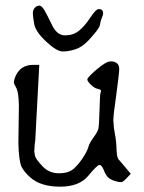

<svg xmlns="http://www.w3.org/2000/svg" viewBox="-20 -662 525 699"><path d="M303.7 -516.6Q280.3 -491.2 255.4 -482.9Q230.5 -474.6 208.5 -474.6Q186.5 -474.6 147.9 -510.7Q109.4 -546.9 104.5 -574.7Q99.6 -602.5 99.6 -614.3Q99.6 -626 106.9 -633.8Q114.3 -641.6 123 -641.6Q131.8 -641.6 141.6 -625Q151.4 -608.4 169.4 -570.8Q187.5 -533.2 216.8 -533.2Q246.1 -533.2 267.1 -549.8Q288.1 -566.4 308.6 -597.7Q329.1 -628.9 339.4 -628.9Q349.6 -628.9 352.5 -624Q355.5 -619.1 355.5 -613.8Q355.5 -608.4 350.6 -596.7Q345.7 -585 343.8 -571.3Q341.8 -557.6 303.7 -516.6ZM123 -425.8 108.4 -151.4Q105.5 -132.8 105.5 -122.1Q105.5 -122.1 105.5 -117.2Q105.5 -115.2 104.5 -112.3Q105.5 -103.5 107.4 -94.7Q109.4 -84 133.8 -57.6Q158.2 -31.2 194.3 -31.2Q230.5 -31.2 249 -48.3Q267.6 -65.4 282.7 -88.9Q297.9 -112.3 301.8 -127Q305.7 -141.6 320.8 -162.1Q335.9 -182.6 338.4 -194.8Q340.8 -207 342.3 -260.7Q343.8 -314.5 345.7 -323.2Q346.7 -327.1 347.7 -329.1Q347.7 -331.1 346.7 -334Q344.7 -336.9 334.5 -338.9Q324.2 -340.8 311 -353.5Q297.9 -366.2 297.9 -373Q297.9 -379.9 332 -409.2Q366.2 -438.5 382.8 -438.5Q413.1 -438.5 414.1 -412.1Q414.1 -396.5 403.3 -316.4Q392.6 -244.1 392.6 -221.7V-218.8L393.6 -216.8Q393.6 -197.3 398.4 -173.8Q403.3 -150.4 404.3 -117.7Q405.3 -85 414.1 -79.1L456.1 -29.3L440.4 -12.7Q430.7 -2 424.8 0Q422.9 1 418.9 1Q412.1 1 402.3 -2Q386.7 -5.9 376.5 -13.7Q366.2 -21.5 358.4 -41.5Q350.6 -61.5 342.3 -61.5Q334 -61.5 301.3 -22Q268.6 17.6 198.7 17.6Q128.9 17.6 90.8 -15.6Q68.4 -35.2 58.6 -54.7Q48.8 -74.2 46.9 -140.6L48.8 -277.3Q47.9 -327.1 39.1 -342.3Q30.3 -357.4 30.3 -362.8Q30.3 -368.2 36.1 -383.8Q54.7 -425.8 99.6 -425.8Z"/></svg>

Font: Drukaatie burti
Style: Light
Weight: 300
Version: Version 0.14